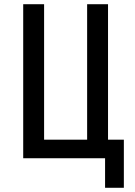

<svg xmlns="http://www.w3.org/2000/svg" viewBox="-20 -750 640 910"><path d="M478 140V0H90V-730H189V-88H393V-730H492V-88H567V140Z"/></svg>

Font: JetBrains Mono NL Medium
Style: Regular
Weight: 500
Monospace: yes
Designer: Philipp Nurullin, Konstantin Bulenkov
Foundry: JetBrains
Version: Version 2.305; ttfautohint (v1.8.4.7-5d5b)